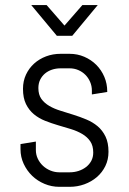

<svg xmlns="http://www.w3.org/2000/svg" viewBox="-20 -720 504 750"><path d="M403.8 -127Q403.8 -96.7 391.6 -71.5Q379.4 -46.4 358.4 -28.3Q337.4 -10.3 309.8 -0.2Q282.2 9.8 252 9.8H211.9Q181.6 9.8 154.1 -1.7Q126.5 -13.2 105.7 -33.2Q85 -53.2 72.5 -80.1Q60.1 -106.9 60.1 -137.2V-157.2L120.1 -167V-133.8Q120.1 -115.7 127.7 -99.9Q135.3 -84 147.9 -72.3Q160.6 -60.5 177.2 -53.7Q193.8 -46.9 211.9 -46.9H252Q270 -46.9 286.6 -52.2Q303.2 -57.6 316.2 -67.6Q329.1 -77.6 336.7 -91.8Q344.2 -106 344.2 -124Q344.2 -150.9 332.5 -168Q320.8 -185.1 301.5 -196.5Q282.2 -208 257.6 -215.6Q232.9 -223.1 207 -230.7Q181.2 -238.3 156.5 -248Q131.8 -257.8 112.5 -273.7Q93.3 -289.6 81.5 -313.5Q69.8 -337.4 69.8 -373Q69.8 -403.3 81.5 -428.5Q93.3 -453.6 113.3 -471.7Q133.3 -489.7 159.9 -499.8Q186.5 -509.8 216.8 -509.8H252Q282.2 -509.8 309.1 -498.3Q335.9 -486.8 356 -466.8Q376 -446.8 387.5 -419.9Q398.9 -393.1 398.9 -362.8V-360.8L338.9 -351.1V-366.2Q338.9 -384.3 332 -400.1Q325.2 -416 313.5 -427.7Q301.8 -439.5 285.9 -446.3Q270 -453.1 252 -453.1H216.8Q198.7 -453.1 182.9 -447.8Q167 -442.4 155.3 -432.4Q143.6 -422.4 136.7 -408.2Q129.9 -394 129.9 -376Q129.9 -350.1 141.6 -333.7Q153.3 -317.4 172.6 -306.2Q191.9 -294.9 216.6 -287.4Q241.2 -279.8 266.8 -271.7Q292.5 -263.7 317.1 -253.4Q341.8 -243.2 361.1 -227.1Q380.4 -210.9 392.1 -186.8Q403.8 -162.6 403.8 -127ZM262.2 -580.1H202.1L102.1 -700.2H162.1L231.9 -620.1L301.8 -700.2H361.8Z"/></svg>

Font: Abel
Style: Regular
Weight: 400
Designer: Matthew Desmond
Foundry: Matthew Desmond
Version: Version 1.003